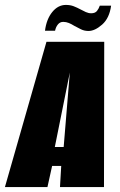

<svg xmlns="http://www.w3.org/2000/svg" viewBox="-57 -761 490 781"><path d="M-37 0 132 -591H367L366 0H187L192 -86H155L136 0ZM166 -163H202L227 -466ZM303 -635Q286 -635 272 -642Q258 -649 245 -656Q234 -663 223 -667.5Q212 -672 200 -672Q187 -672 178.5 -661.5Q170 -651 167 -636H126Q132 -683 155.5 -712Q179 -741 211 -741Q229 -741 243 -735.5Q257 -730 270 -723Q281 -717 292 -712Q303 -707 314 -707Q330 -707 337.5 -716.5Q345 -726 349 -738H395Q388 -687 358.5 -661Q329 -635 303 -635Z"/></svg>

Font: Alumni Sans Black
Style: Italic
Weight: 900
Italic angle: -8°
Version: Version 1.016